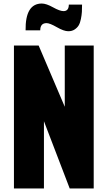

<svg xmlns="http://www.w3.org/2000/svg" viewBox="-20 -1068 610 1088"><path d="M367 -891Q342 -891 302 -914Q262 -937 244 -937Q208 -937 208 -896H125Q123 -1048 217 -1048Q242 -1048 280.5 -1026.5Q319 -1005 340 -1005Q370 -1005 370 -1042H445Q445 -1018 444 -1000.5Q443 -983 438.5 -960.5Q434 -938 426 -924.5Q418 -911 403 -901Q388 -891 367 -891ZM59 0V-810H199L347 -463V-810H511V0H375L229 -381V0Z"/></svg>

Font: Oswald Heavy
Style: Regular
Weight: 400
Designer: Vernon Adams
Foundry: Vernon Adams
Version: Version 4.101